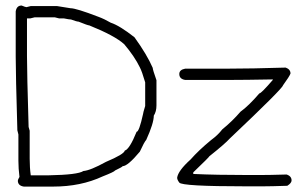

<svg xmlns="http://www.w3.org/2000/svg" viewBox="-20 -692 1114 698"><path d="M58.6 -671.9Q72.8 -666 76.2 -666Q78.1 -666 91.8 -669.9H187.5L236.3 -662.1Q256.8 -662.1 337.9 -630.9Q359.4 -623 382.8 -609.4Q414.6 -599.1 468.8 -556.6Q514.2 -493.7 535.2 -445.3Q535.2 -439 548.8 -400.4V-308.6Q548.8 -286.6 539.1 -271.5Q539.1 -244.1 511.7 -183.6Q504.4 -175.8 488.3 -140.6Q444.3 -87.9 425.8 -87.9Q425.8 -85.4 398.4 -72.3Q396 -67.4 353.5 -50.8Q273.9 -13.7 173.8 -13.7H66.4Q44.9 -17.1 44.9 -35.2Q44.9 -39.1 50.8 -48.8Q46.9 -79.1 46.9 -107.4V-203.1Q43 -216.8 43 -218.8V-222.7Q37.1 -423.8 37.1 -486.3V-650.4Q40.5 -671.9 58.6 -671.9ZM89.8 -625H78.1V-488.3Q78.1 -428.7 84 -230.5L87.9 -216.8V-115.2Q87.9 -82.5 91.8 -54.7H158.2Q263.2 -56.6 283.2 -70.3Q308.6 -72.3 365.2 -103.5Q431.2 -131.3 433.6 -144.5Q451.2 -149.9 476.6 -212.9Q485.8 -212.9 500 -277.3Q500 -281.2 507.8 -306.6V-392.6Q496.1 -432.6 488.3 -447.3Q468.8 -487.3 431.6 -531.2Q397 -562.5 304.7 -599.6Q299.3 -599.6 265.6 -613.3Q259.3 -613.3 238.3 -621.1Q231.9 -621.1 212.9 -625H195.3Q181.6 -628.9 179.7 -628.9H105.5Q91.8 -625 89.8 -625ZM1018.6 -446.3Q1036.1 -439.9 1036.1 -424.8Q1032.7 -414.6 1008.8 -381.8Q1007.3 -370.1 815.4 -188.5Q798.3 -169.4 741.2 -124Q741.2 -121.6 682.6 -65.4V-59.6Q765.6 -55.7 885.7 -55.7H922.9Q958.5 -55.7 1022.5 -57.6Q1040 -51.3 1040 -36.1Q1040 -26.4 1024.4 -16.6Q964.8 -14.6 936.5 -14.6H874Q640.6 -14.6 631.8 -28.3Q624 -38.6 624 -45.9Q627.4 -71.3 672.9 -112.3Q702.1 -145.5 747.1 -182.6Q772 -200.7 788.1 -221.7Q823.7 -250.5 854.5 -286.1Q883.8 -307.1 922.9 -352.5Q929.7 -352.5 971.7 -401.4V-403.3Q870.1 -401.4 811.5 -401.4H653.3Q631.8 -404.8 631.8 -422.9Q631.8 -438.5 653.3 -442.4H807.6Q892.1 -442.4 1018.6 -446.3Z"/></svg>

Font: CEF Fonts CJK
Style: Regular
Weight: 400
Designer: PartyBoss (派对大魔王)
Version: Release 2.25